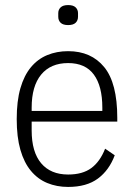

<svg xmlns="http://www.w3.org/2000/svg" viewBox="-20 -726 529 758"><path d="M249 12Q204 12 166.5 -3.5Q129 -19 102 -51.5Q75 -84 60.5 -134.5Q46 -185 46 -256Q46 -327 60.5 -377.5Q75 -428 102 -460.5Q129 -493 166.5 -508.5Q204 -524 249 -524Q340 -524 391.5 -461Q443 -398 443 -261V-246H105V-211Q105 -126 142.5 -81.5Q180 -37 249 -37Q306 -37 340.5 -62.5Q375 -88 395 -139L433 -113Q411 -54 366.5 -21Q322 12 249 12ZM249 -477Q180 -477 142.5 -431.5Q105 -386 105 -301V-288H384V-301Q384 -386 350.5 -431.5Q317 -477 249 -477ZM249 -627Q229 -627 219.5 -636Q210 -645 210 -660V-674Q210 -688 219.5 -697Q229 -706 249 -706Q269 -706 278.5 -697Q288 -688 288 -674V-660Q288 -645 278.5 -636Q269 -627 249 -627Z"/></svg>

Font: IBM Plex Sans Cond Light
Style: Regular
Weight: 300
Width: 3
Designer: Mike Abbink, Paul van der Laan, Pieter van Rosmalen
Foundry: Bold Monday
Version: Version 1.3